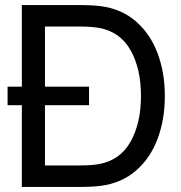

<svg xmlns="http://www.w3.org/2000/svg" viewBox="-20 -740 718 760"><path d="M632.5 -360Q632.5 -266.5 603.5 -189.8Q574.5 -113 517.5 -64Q460.5 -15 379.5 -4.5Q346 0 288.5 0H66.5V-323.5H10V-397H66.5V-720H288.5Q345.5 -720 379.5 -715.5Q460.5 -705 517.5 -655.8Q574.5 -606.5 603.5 -529.8Q632.5 -453 632.5 -360ZM538 -360Q538 -468 496.8 -541.2Q455.5 -614.5 372 -629.5Q343.5 -635 288.5 -635H158V-397H332.5V-323.5H158V-85H288.5Q343.5 -85 372 -90.5Q456 -106 497 -179.5Q538 -253 538 -360Z"/></svg>

Font: CCSD_manrope Medium
Style: Regular
Weight: 500
Designer: Mikhail Sharanda
Foundry: Mikhail Sharanda
Version: Version 4.503